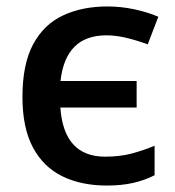

<svg xmlns="http://www.w3.org/2000/svg" viewBox="-20 -571 549 601"><path d="M314 9.8Q234.4 9.8 175 -19.3Q115.7 -48.3 83 -109.6Q50.3 -170.9 50.3 -267.6Q50.3 -370.6 84 -432.9Q117.7 -495.1 177.7 -522.9Q237.8 -550.8 315.9 -550.8Q358.4 -550.8 399.9 -542Q441.4 -533.2 475.6 -518.6L442.4 -432.1Q409.7 -444.3 376.2 -452.4Q342.8 -460.4 313 -460.4Q185.1 -460.4 169.4 -317.4H407.7V-234.4H168.9Q179.7 -80.6 309.1 -80.6Q355 -80.6 391.8 -90.3Q428.7 -100.1 463.9 -114.7V-22.5Q432.1 -6.3 396.2 1.7Q360.4 9.8 314 9.8Z"/></svg>

Font: Open Sans SemiBold
Style: Regular
Weight: 600
Designer: Monotype Design Team
Foundry: Monotype Imaging Inc.
Version: Version 3.003; ttfautohint (v1.8.4)